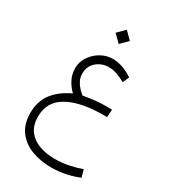

<svg xmlns="http://www.w3.org/2000/svg" viewBox="-238 -777 1079 1225"><g transform="rotate(30 302.0 -164.5)"><path d="M323.7 -665.5 376.5 -612.8 323.7 -560.5 271.5 -612.8ZM497.1 -175.8 493.7 -119.1Q484.4 -119.6 478.5 -119.6Q472.7 -119.6 467.3 -119.6Q300.3 -119.6 205.1 -66.4Q109.9 -13.2 109.9 96.2Q109.9 162.6 141.1 202.6Q172.4 242.7 224.1 260.7Q275.9 278.8 337.4 278.8Q388.2 278.8 438.7 268.3Q489.3 257.8 530.8 242.7L545.4 296.9Q499.5 316.4 447.5 326.9Q395.5 337.4 343.8 337.4Q266.6 337.4 200.9 313Q135.3 288.6 95.5 236.1Q55.7 183.6 55.7 100.1Q55.7 14.6 101.8 -44.9Q147.9 -104.5 229.5 -141.1Q200.7 -168 180.7 -205.6Q160.6 -243.2 160.6 -289.1Q160.6 -335 186.5 -373.8Q212.4 -412.6 253.7 -436.3Q294.9 -460 341.3 -460Q375 -460 411.9 -447.8Q448.7 -435.5 488.8 -409.2L468.3 -362.3Q437.5 -379.4 406.7 -390.4Q376 -401.4 346.2 -401.4Q293.5 -401.4 255.4 -368.9Q217.3 -336.4 217.3 -282.2Q217.3 -252.9 229.2 -229.5Q241.2 -206.1 257.8 -188.7Q274.4 -171.4 289.1 -160.2Q339.8 -169.4 377.4 -173.1Q415 -176.8 454.6 -176.8Q466.3 -176.8 474.9 -176.5Q483.4 -176.3 497.1 -175.8Z"/></g></svg>

Font: Vazirmatn UI ExtraLight
Style: Regular
Weight: 200
Designer: Saber Rastikerdar
Foundry: Saber Rastikerdar
Version: Version 33.003